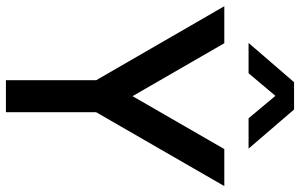

<svg xmlns="http://www.w3.org/2000/svg" viewBox="-198 -792 990 633"><g transform="rotate(90 296.5 -475.0)"><path d="M121 -800 250.5 -950H340.5L469.5 -800H369.5L295.5 -888.5L221 -800ZM244 0V-297.5L0 -720H122L296.5 -417.5L471 -720H593L349.5 -297.5V0Z"/></g></svg>

Font: Vela Sans SemBd
Style: Regular
Weight: 600
Designer: Principal design: Mikhail Sharanda - project Manrope.
Design modification: Ravid Balaliev
Foundry: Mikhail Sharanda
Version: Version 1.001